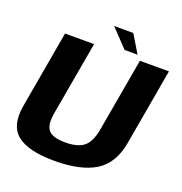

<svg xmlns="http://www.w3.org/2000/svg" viewBox="-143 -929 1000 1057"><g transform="rotate(20 357.5 -401.0)"><path d="M290.7 3.8Q444.2 3.8 529.1 -48.7Q614 -101.2 636 -224.6L715 -674.9H544.8L468.9 -243.1Q456.2 -170.8 420.8 -141.3Q385.4 -111.9 311.3 -111.9Q237.7 -111.9 212.7 -141.5Q187.7 -171.2 200.4 -243.1L276.5 -674.9H106.3L27.2 -224.6Q5.3 -101.2 71.4 -48.7Q137.6 3.8 290.7 3.8ZM445.5 -702H521.2L458.2 -806.4H346Z"/></g></svg>

Font: Anybody Thin
Style: Italic
Weight: 100
Italic angle: -10°
Designer: Tyler Finck
Foundry: Etcetera Type Company
Version: Version 1.114;gftools[0.9.25]